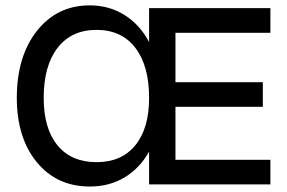

<svg xmlns="http://www.w3.org/2000/svg" viewBox="-20 -680 1059 708"><path d="M42 -318.8Q42 -472.2 116.2 -566.2Q190.4 -660.2 311 -660.2Q382.3 -660.2 439 -624.8Q495.6 -589.4 529.8 -524.9V-649.9H977.1V-559.1H627V-377H949.2V-286.1H627V-90.8H977.1V0H529.8V-121.1Q495.6 -59.6 439.5 -25.9Q383.3 7.8 311 7.8Q189.5 7.8 115.7 -82Q42 -171.9 42 -318.8ZM529.8 -318.8Q529.8 -437.5 479 -503.7Q428.2 -569.8 335.9 -569.8Q243.7 -569.8 192.4 -503.7Q141.1 -437.5 141.1 -318.8Q141.1 -206.1 192.1 -144Q243.2 -82 335.9 -82Q428.2 -82 479 -144.3Q529.8 -206.5 529.8 -318.8Z"/></svg>

Font: Overused Grotesk Medium
Style: Regular
Weight: 500
Version: Version 0.002